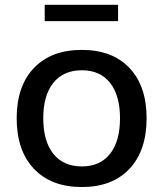

<svg xmlns="http://www.w3.org/2000/svg" viewBox="-20 -752 663 782"><path d="M313.5 9.8Q188.5 9.8 118.2 -64.5Q47.9 -138.7 47.9 -270.5Q47.9 -401.4 118.2 -475.1Q188.5 -548.8 313.5 -548.8Q437.5 -548.8 507.3 -475.1Q577.1 -401.4 577.1 -270.5Q577.1 -138.7 507.3 -64.5Q437.5 9.8 313.5 9.8ZM156.2 -270.5Q156.2 -176.8 197.3 -125.5Q238.3 -74.2 313.5 -74.2Q387.7 -74.2 428.2 -125.5Q468.8 -176.8 468.8 -270.5Q468.8 -363.3 428.2 -414.6Q387.7 -465.8 313.5 -465.8Q238.3 -465.8 197.3 -414.6Q156.2 -363.3 156.2 -270.5ZM162.1 -666V-732.4H460.9V-666Z"/></svg>

Font: Min Sans Medium
Style: Regular
Weight: 500
Designer: Jinseong-Kim, NotoSansCJK, Nunito
Foundry: Jinseong-Kim
Version: Version 1.400;Glyphs 3.1.2 (3151)